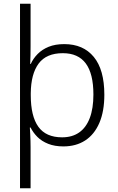

<svg xmlns="http://www.w3.org/2000/svg" viewBox="-20 -780 639 1036"><path d="M543 -269Q543 -179 516 -116.5Q489 -54 439.5 -22Q390 10 322 10Q275 10 240 -4Q205 -18 182 -41Q159 -64 145 -92H141Q142 -78 143 -58.5Q144 -39 144.5 -20Q145 -1 145 15V236H88V-760H145V-531Q145 -512 144.5 -483Q144 -454 143 -435H146Q159 -464 183 -488.5Q207 -513 242.5 -527.5Q278 -542 327 -542Q429 -542 486 -473Q543 -404 543 -269ZM484 -270Q484 -382 443 -437.5Q402 -493 319 -493Q230 -493 188.5 -437Q147 -381 146 -277V-266Q146 -153 187 -96Q228 -39 315 -39Q370 -39 407.5 -65.5Q445 -92 464.5 -143.5Q484 -195 484 -270Z"/></svg>

Font: Noto Sans Thai Light
Style: Regular
Weight: 300
Designer: Monotype Design Team
Foundry: Monotype Imaging Inc.
Version: Version 2.001